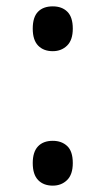

<svg xmlns="http://www.w3.org/2000/svg" viewBox="-20 -570 332 604"><path d="M146 -409Q117 -409 100 -426.5Q83 -444 83 -480Q83 -516 99.5 -533Q116 -550 146 -550Q175 -550 192 -533Q209 -516 209 -480Q209 -444 191 -426.5Q173 -409 146 -409ZM146 14Q117 14 100 -3.5Q83 -21 83 -57Q83 -92 99.5 -109.5Q116 -127 146 -127Q174 -127 191.5 -110.5Q209 -94 209 -57Q209 -21 191 -3.5Q173 14 146 14Z"/></svg>

Font: Noto Sans Devanagari UI Condensed Medium
Style: Regular
Weight: 500
Width: 3
Designer: Jelle Bosma - Monotype Design Team
Foundry: Monotype Imaging Inc.
Version: Version 2.003